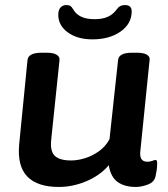

<svg xmlns="http://www.w3.org/2000/svg" viewBox="-20 -734 665 761"><path d="M213 7Q128 7 88 -34.5Q48 -76 56 -162L89 -496Q92 -525 145 -525H166Q192 -525 204.5 -517Q217 -509 216 -497L183 -181Q178 -135 197 -116.5Q216 -98 262 -98Q288 -98 317 -107Q346 -116 372 -134.5Q398 -153 414 -182L448 -496Q451 -525 503 -525H523Q550 -525 562.5 -517Q575 -509 573 -497L536 -133Q532 -93 564 -93Q576 -93 584 -96.5Q592 -100 596 -100Q603 -100 603 -89Q603 -86 602.5 -73.5Q602 -61 597 -38Q593 -13 567 -3Q541 7 519 7Q474 7 446.5 -12.5Q419 -32 411 -79Q377 -39 323 -16Q269 7 213 7ZM346 -578Q287 -578 249 -605.5Q211 -633 211 -675Q211 -695 220 -704.5Q229 -714 243 -714Q254 -714 259.5 -710Q265 -706 270 -697Q292 -658 354 -658Q387 -658 407.5 -667.5Q428 -677 442 -696Q454 -714 475 -714Q502 -714 502 -689Q502 -640 458 -609Q414 -578 346 -578Z"/></svg>

Font: Asap Semi Expanded Semi Expanded SemiBold
Style: Italic
Weight: 600
Width: 6
Italic angle: -6°
Designer: Pablo Cosgaya
Foundry: Omnibus-Type
Version: Version 3.001; ttfautohint (v1.8.4.7-5d5b)